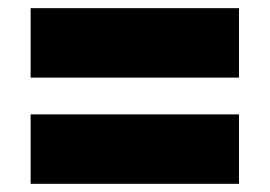

<svg xmlns="http://www.w3.org/2000/svg" viewBox="-20 -585 660 470"><path d="M55 -395V-565H565V-395ZM55 -135V-305H565V-135Z"/></svg>

Font: Montserrat Thin Black
Style: Regular
Weight: 900
Version: Version 9.000